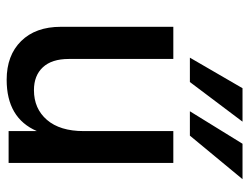

<svg xmlns="http://www.w3.org/2000/svg" viewBox="-108 -652 766 591"><g transform="rotate(90 275.5 -357.0)"><path d="M482 0H384V-87Q344 6 226 6Q151 6 107 -38.5Q63 -83 63 -161V-507H162V-185Q162 -133 187.5 -105.5Q213 -78 258 -78Q315 -78 349.5 -118Q384 -158 384 -231V-507H482ZM398 -558H323L423 -720H532ZM233 -558H158L252 -720H355Z"/></g></svg>

Font: Hind Vadodara Medium
Style: Regular
Weight: 500
Designer: Hitesh Malaviya
Foundry: Indian Type Foundry
Version: Version 1.001;PS 1.0;hotconv 1.0.86;makeotf.lib2.5.63406; tt